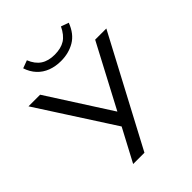

<svg xmlns="http://www.w3.org/2000/svg" viewBox="-256 -1046 1179 1179"><g transform="rotate(-45 334.0 -456.0)"><path d="M200 0 322 -230 324 -196 -4 -705H97L370 -279H350L575 -705H672L298 0ZM334 -760Q287 -760 247.5 -775Q208 -790 180 -820Q152 -850 138 -893L189 -912Q209 -862 244.5 -838.5Q280 -815 334 -815Q389 -815 424 -837Q459 -859 484 -911L534 -893Q507 -822 454.5 -791Q402 -760 334 -760Z"/></g></svg>

Font: Mulish Medium
Style: Regular
Weight: 500
Designer: Vernon Adams
Foundry: Vernon Adams
Version: Version 3.603; ttfautohint (v1.8.3)